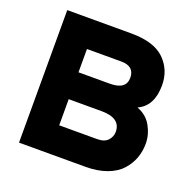

<svg xmlns="http://www.w3.org/2000/svg" viewBox="-124 -826 961 953"><g transform="rotate(20 356.5 -350.0)"><path d="M73 -700H411Q532 -700 587.5 -645.5Q643 -591 643 -510Q643 -400 566 -365Q617 -346 641.5 -301.5Q666 -257 666 -210Q666 -170 653 -134Q640 -98 612.5 -67Q585 -36 536.5 -18Q488 0 424 0H73ZM396 -429Q482 -429 482 -491Q482 -552 412 -552H231V-429ZM431 -149Q470 -149 488 -169Q506 -189 506 -214Q506 -287 404 -287H231V-149Z"/></g></svg>

Font: Overpass Heavy
Style: Regular
Weight: 900
Designer: Delve Withrington, Thomas Jockin
Foundry: Delve Fonts
Version: Version 3.000;DELV;Overpass